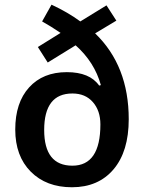

<svg xmlns="http://www.w3.org/2000/svg" viewBox="-20 -787 617 817"><path d="M401.9 -422.9 409.2 -424.8Q382.3 -522.5 301.8 -594.2L183.1 -521L141.1 -586.9L237.8 -647Q194.3 -676.3 159.2 -695.8L199.2 -767.1Q269.5 -734.4 321.8 -695.8L433.1 -764.2L475.1 -699.2L384.8 -645Q527.8 -507.3 527.8 -279.8Q527.8 -142.6 463.1 -66.4Q398.4 9.8 286.1 9.8Q176.8 9.8 110.8 -56.6Q44.9 -123 44.9 -235.8Q44.9 -350.1 103.8 -415Q162.6 -480 264.2 -480Q361.8 -480 401.9 -422.9ZM288.1 -389.2Q168 -389.2 168 -233.9Q168 -82 288.1 -82Q407.2 -82 407.2 -257.8Q407.2 -315.9 375.2 -352.5Q343.3 -389.2 288.1 -389.2Z"/></svg>

Font: Droid Sans TV
Style: Bold
Weight: 600
Version: Version 1.00